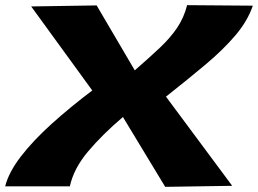

<svg xmlns="http://www.w3.org/2000/svg" viewBox="-28 -723 1001 745"><path d="M613 2 449 -269Q369 -201 313.5 -135Q258 -69 243 0H-8Q6 -55 53.5 -116.5Q101 -178 172.5 -242.5Q244 -307 330 -372L93 -698L347 -702L495 -450Q550 -498 591.5 -537Q633 -576 659.5 -615.5Q686 -655 698 -703L953 -701Q933 -642 886 -586.5Q839 -531 770 -473Q701 -415 616 -348L873 -2Z"/></svg>

Font: Georama ExtraExtended
Style: Bold Italic
Weight: 700
Width: 8
Italic angle: -9°
Designer: Jean-Baptiste Levee
Foundry: Production Type
Version: Version 1.000